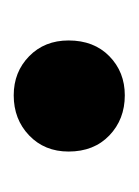

<svg xmlns="http://www.w3.org/2000/svg" viewBox="19 -208 202 280"><g transform="rotate(90 120.0 -68.0)"><path d="M119 13Q85 13 62 -9.5Q39 -32 39 -67Q39 -104 62 -126.5Q85 -149 119 -149Q154 -149 177.5 -126.5Q201 -104 201 -67Q201 -32 177.5 -9.5Q154 13 119 13Z"/></g></svg>

Font: Radio Canada Big SemiBold
Style: Regular
Weight: 600
Designer: Étienne Aubert Bonn
Foundry: Coppers and Brasses
Version: Version 1.001